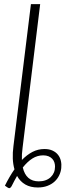

<svg xmlns="http://www.w3.org/2000/svg" viewBox="-20 -748 326 956"><path d="M180 -727.5 92.5 -13Q90 4.5 89.2 19.8Q88.5 35 89 48.5Q114.5 22.5 142 8.2Q169.5 -6 201.5 -6Q225 -6 242 2Q259 10 269.2 23.2Q279.5 36.5 283.2 53.5Q287 70.5 285 89Q283 108 274.5 125.5Q266 143 251.5 156.2Q237 169.5 216 177.5Q195 185.5 168 185.5Q132 185.5 106.2 170.8Q80.5 156 65 128Q58 140 51.2 152.8Q44.5 165.5 37.5 179.5Q33 187 28.5 188.5Q24 190 17.5 185.5L4.5 176.5Q27 131 52 95Q38 46.5 47 -21L134 -727.5ZM195 25.5Q166 25.5 141.2 41.2Q116.5 57 93.5 86Q109.5 155 173 155Q192 155 207 149.5Q222 144 232.5 134Q243 124 248.5 110.8Q254 97.5 254 81.5Q254 71 250.8 60.8Q247.5 50.5 240.2 42.8Q233 35 221.8 30.2Q210.5 25.5 195 25.5Z"/></svg>

Font: Lato Light
Style: Italic
Weight: 300
Italic angle: -7°
Designer: Lukasz Dziedzic
Foundry: tyPoland Lukasz Dziedzic
Version: Version 2.007; 2014-02-27